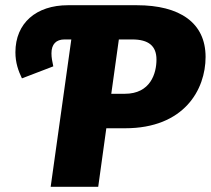

<svg xmlns="http://www.w3.org/2000/svg" viewBox="-20 -715 807 735"><path d="M504 -695H240C119 -695 39 -627 39 -515C39 -475 50 -444 64 -415L184 -461C180 -481 177 -493 177 -511C177 -546 195 -564 227 -564H253L174 0H356L387 -224H459C685 -224 767 -372 767 -497C767 -628 668 -695 504 -695ZM458 -356H406L435 -564H486C549 -564 579 -539 579 -487C579 -434 556 -356 458 -356Z"/></svg>

Font: Fira Sans ExtraBold
Style: Italic
Weight: 800
Italic angle: -8°
Designer: bBox Type GmbH & Carrois Corporate GbR & Edenspiekermann AG
Foundry: bBox Type GmbH & Carrois Corporate GbR & Edenspiekermann AG
Version: Version 4.301;PS 004.301;hotconv 1.0.88;makeotf.lib2.5.64775